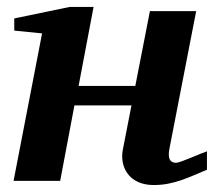

<svg xmlns="http://www.w3.org/2000/svg" viewBox="-20 -520 615 552"><path d="M575 -32V-85C564 -82 498 -52 487 -52C463 -52 463 -73 468 -97L544 -488H411L369 -273H206L249 -500H180L21 -467V-432L101 -424L19 0H153L194 -217H358L333 -89C324 -41 350 12 422 12C480 12 522 -10 575 -32Z"/></svg>

Font: Veleka
Style: Bold Italic
Weight: 700
Italic angle: -12°
Designer: Stefan Peev, Context Ltd, 2016; SIL International, 1997-2014.
Foundry: Stefan Peev, Context Ltd, 2016
Version: Version 5.000